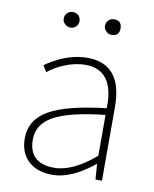

<svg xmlns="http://www.w3.org/2000/svg" viewBox="-84 -798 704 875"><g transform="rotate(10 268.0 -360.5)"><path d="M111 -21Q66 -59 66 -130Q66 -216 149 -263Q229 -308 410 -329Q413 -405 388 -450Q356 -507 282 -507Q232 -507 181 -485Q142 -469 110 -443L92 -472Q107 -483 124 -493Q146 -505 168 -515Q227 -540 284 -540Q446 -540 446 -341V0H416L411 -70H408Q306 13 218 13Q152 13 111 -21ZM410 -109V-298Q243 -280 171 -239Q103 -200 103 -131Q103 -20 221 -20Q306 -20 410 -109ZM157 -673Q146 -683 146 -698Q146 -713 157 -724Q168 -734 183 -734Q198 -734 209 -724Q219 -713 219 -698Q219 -683 209 -673Q198 -662 183 -662Q168 -662 157 -673ZM348 -673Q337 -683 337 -698Q337 -713 348 -724Q358 -734 373 -734Q409 -734 409 -698Q409 -662 373 -662Q358 -662 348 -673Z"/></g></svg>

Font: Noto Sans CJK TC Thin
Style: Regular
Weight: 250
Designer: Ryoko NISHIZUKA ???? (kana & ideographs); Paul D. Hunt (Latin, Greek & Cyrillic); Wenlong ZHANG ??? (bopomofo); Sandoll 
Foundry: Adobe Systems Incorporated
Version: Version 1.004 January 19, 2016